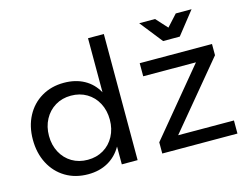

<svg xmlns="http://www.w3.org/2000/svg" viewBox="-101 -917 1414 1091"><g transform="rotate(-15 605.5 -372.0)"><path d="M584 -742V0H491V-105Q461 -52 410.5 -23.5Q360 5 293 5Q218 5 160.5 -29.5Q103 -64 71 -125.5Q39 -187 39 -266Q39 -344 71 -404.5Q103 -465 160.5 -499Q218 -533 292 -533Q360 -533 411 -505Q462 -477 491 -424V-742ZM491 -263Q491 -318 468 -361Q445 -404 404.5 -428Q364 -452 312 -452Q260 -452 219.5 -427.5Q179 -403 156 -360Q133 -317 133 -263Q133 -209 156 -166Q179 -123 219.5 -99Q260 -75 312 -75Q364 -75 404.5 -99Q445 -123 468 -166Q491 -209 491 -263ZM738 -529 1163 -528V-462L843 -77L1171 -76V1L729 0V-66L1048 -451L738 -452ZM1009 -749H1102L997 -616H899L794 -749H887L948 -682Z"/></g></svg>

Font: Gontserrat
Style: Regular
Weight: 400
Designer: Julieta Ulanovsky
Foundry: Julieta Ulanovsky
Version: Version 6.001